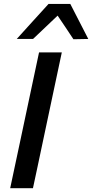

<svg xmlns="http://www.w3.org/2000/svg" viewBox="-20 -988 484 1008"><path d="M33.5 0Q46 -58.5 57.5 -113Q69 -167.5 83.5 -235L134 -473Q148.5 -542 160.5 -597.8Q172.5 -653.5 185 -713H304.5Q292 -654 280 -597.8Q268 -541.5 253.5 -473L203 -235Q189 -167.5 177.2 -113Q165.5 -58.5 153 0ZM365.5 -782Q345.5 -812.5 324.5 -843.8Q303.5 -875 282.5 -906Q249.5 -875 217.8 -844.5Q186 -814 153.5 -783.5H68Q110.5 -830.5 151.5 -875.8Q192.5 -921 235 -967.5H349Q372.5 -921 396.5 -875Q420.5 -829 443.5 -783.5Z"/></svg>

Font: Commissioner Medium
Style: Italic
Weight: 500
Italic angle: -12°
Designer: Kostas Bartsokas
Foundry: Kostas Bartsokas
Version: Version 1.000; ttfautohint (v1.8.3)